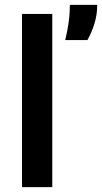

<svg xmlns="http://www.w3.org/2000/svg" viewBox="-20 -766 418 786"><path d="M70 0V-709H194V0ZM247 -602Q256 -640 260 -667.5Q264 -695 265 -714.5Q266 -734 266 -746H378Q378 -706 366.5 -669Q355 -632 338 -602Z"/></svg>

Font: Bricolage Grotesque 17pt SemiBold
Style: Regular
Weight: 600
Version: Version 1.001;gftools[0.9.33.dev8+g029e19f]